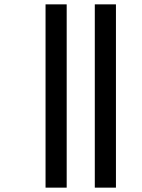

<svg xmlns="http://www.w3.org/2000/svg" viewBox="-20 -722 651 881"><path d="M415 139V-702H512V139ZM189 139V-702H286V139Z"/></svg>

Font: Noto Sans Kannada Medium
Style: Regular
Weight: 500
Designer: Jelle Bosma - Monotype Design Team
Foundry: Monotype Imaging Inc.
Version: Version 2.005; ttfautohint (v1.8.4.7-5d5b)